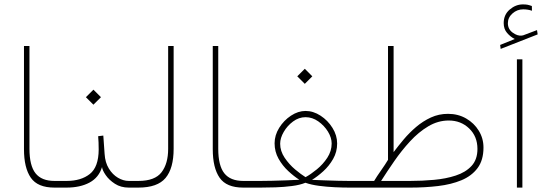

<svg xmlns="http://www.w3.org/2000/svg" viewBox="-20 -852 2481 872"><path d="M88.9 -643.1H113.8V-176.3Q113.8 -99.6 141.4 -64.9Q168.9 -30.3 227.1 -30.3H256.8V0H227.1Q150.9 0 119.9 -44.9Q88.9 -89.8 88.9 -174.3Z M425.8 -233.4 449.2 -236.3 455.1 -152.8Q457.5 -113.8 474.4 -86.4Q491.2 -59.1 515.6 -44.7Q540 -30.3 564.9 -30.3H593.8V0H564.9Q528.8 0 502 -17.3Q475.1 -34.7 460 -56.9Q444.8 -79.1 443.4 -93.3Q429.2 -45.9 386.7 -22.9Q344.2 0 281.7 0H237.3V-30.3H282.7Q348.1 -30.3 387.9 -61.8Q427.7 -93.3 428.2 -172.4Q428.2 -208 425.8 -233.4ZM404.3 -444.8 438.5 -410.6 404.3 -376.5 370.1 -410.6Z M574.2 -30.3H608.9Q683.6 -30.3 713.6 -69.6Q743.7 -108.9 743.7 -175.8V-643.1H768.6V-176.3Q768.6 -87.4 731.9 -43.7Q695.3 0 608.4 0H574.2Z M946.3 -643.1H971.2V-176.3Q971.2 -99.6 998.8 -64.9Q1026.4 -30.3 1084.5 -30.3H1114.3V0H1084.5Q1008.3 0 977.3 -44.9Q946.3 -89.8 946.3 -174.3Z M1364.3 -539.6 1398.4 -505.4 1364.3 -471.2 1330.1 -505.4ZM1511.2 -200.2Q1511.2 -162.1 1492.9 -130.1Q1474.6 -98.1 1448.2 -74.2Q1421.9 -50.3 1397 -35.2Q1418 -34.2 1450.7 -33Q1483.4 -31.7 1515.1 -31Q1546.9 -30.3 1564.5 -30.3H1611.8V0H1565.9Q1536.6 0 1500 -1.7Q1463.4 -3.4 1428.2 -8.1Q1393.1 -12.7 1367.2 -22Q1341.8 -11.7 1305.4 -7.1Q1269 -2.4 1231.4 -1.2Q1193.8 0 1163.1 0H1094.7V-30.3H1163.1Q1182.6 -30.3 1215.3 -31Q1248 -31.7 1282.2 -33Q1316.4 -34.2 1339.4 -35.6Q1315.4 -50.8 1289.3 -75Q1263.2 -99.1 1245.1 -131.1Q1227.1 -163.1 1227.1 -201.2Q1227.1 -237.8 1248 -271.5Q1269 -305.2 1301.5 -326.7Q1334 -348.1 1367.7 -348.1Q1402.8 -348.1 1435.8 -326.7Q1468.8 -305.2 1490 -271.2Q1511.2 -237.3 1511.2 -200.2ZM1367.7 -319.8Q1337.4 -319.8 1311 -300.3Q1284.7 -280.8 1268.6 -252.9Q1252.4 -225.1 1252.4 -199.2Q1252.4 -166 1272.7 -135.7Q1293 -105.5 1320.3 -82.5Q1347.7 -59.6 1367.7 -47.4Q1391.1 -60.1 1418.9 -82.8Q1446.8 -105.5 1466.6 -135.7Q1486.3 -166 1486.3 -200.2Q1486.3 -226.6 1469.5 -254.2Q1452.6 -281.7 1425.5 -300.8Q1398.4 -319.8 1367.7 -319.8Z M1679.2 -30.3Q1691.4 -50.8 1710.7 -78.1Q1730 -105.5 1742.2 -126V-643.1H1767.6V-161.1Q1788.1 -188.5 1813.5 -218.8Q1838.9 -249 1869.9 -275.4Q1900.9 -301.8 1937 -318.4Q1973.1 -335 2014.6 -335Q2060.5 -335 2096.9 -314Q2133.3 -293 2154.5 -258.3Q2175.8 -223.6 2175.8 -182.1Q2175.8 -124.5 2148.9 -88.6Q2122.1 -52.7 2075.7 -33.4Q2029.3 -14.2 1969.7 -7.1Q1910.2 0 1844.7 0H1592.3V-30.3ZM2018.1 -304.7Q1969.2 -304.7 1925 -278.3Q1880.9 -252 1842.3 -210Q1803.7 -168 1770.8 -120.4Q1737.8 -72.8 1710.9 -30.3H1842.8Q1897 -30.3 1950.9 -35.2Q2004.9 -40 2049.8 -54.7Q2094.7 -69.3 2121.6 -98.4Q2148.4 -127.4 2148.4 -175.8Q2148.4 -232.4 2110.8 -268.6Q2073.2 -304.7 2018.1 -304.7Z M2317.9 -674.8Q2298.3 -684.6 2283 -702.4Q2267.6 -720.2 2267.6 -747.1Q2267.6 -785.2 2294.9 -808.6Q2322.3 -832 2354.5 -832Q2367.2 -832 2375 -830.6Q2382.8 -829.1 2395.5 -824.7L2396 -803.2Q2377.4 -809.6 2356.4 -809.6Q2328.6 -809.6 2307.6 -791Q2286.6 -772.5 2286.6 -746.6Q2286.6 -719.7 2308.3 -703.9Q2330.1 -688 2349.6 -690.4Q2356 -690.9 2363.3 -694.3L2418.9 -715.3L2421.9 -695.8L2253.9 -629.9L2251.5 -647.9ZM2352.5 -582.5V0H2327.6V-582.5Z"/></svg>

Font: Vazirmatn UI Thin
Style: Regular
Weight: 100
Designer: Saber Rastikerdar
Foundry: Saber Rastikerdar
Version: Version 33.003